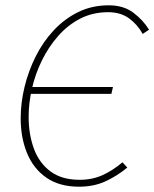

<svg xmlns="http://www.w3.org/2000/svg" viewBox="-20 -692 582 724"><path d="M278 12Q204 12 155 -22Q106 -56 82 -114.5Q58 -173 58 -246Q58 -304 72.5 -364Q87 -424 114.5 -479Q142 -534 182.5 -577.5Q223 -621 275 -646.5Q327 -672 390 -672Q446 -672 483 -644Q520 -616 542 -580L518 -564Q499 -599 467 -622.5Q435 -646 388 -646Q330 -646 283 -622Q236 -598 199.5 -556.5Q163 -515 138 -464Q113 -413 100.5 -358Q88 -303 88 -252Q88 -185 108 -131Q128 -77 170.5 -45.5Q213 -14 280 -14Q328 -14 366.5 -31.5Q405 -49 442 -80L460 -60Q418 -26 375 -7Q332 12 278 12ZM75 -338 80 -364H406L400 -338Z"/></svg>

Font: Source Sans 3
Style: Italic
Weight: 200
Italic angle: -11°
Designer: Paul D. Hunt
Foundry: Adobe
Version: Version 3.046;hotconv 1.0.118;makeotfexe 2.5.65603